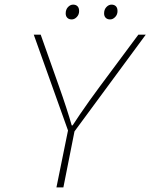

<svg xmlns="http://www.w3.org/2000/svg" viewBox="-20 -810 650 830"><path d="M224 0 274 -246 126 -660H156L236 -434Q251 -392 266 -346Q281 -300 290 -268H294Q306 -287 325.5 -315.5Q345 -344 367 -375Q389 -406 410 -434L578 -660H610L302 -242L254 0ZM290 -726Q278 -726 271 -733Q264 -740 264 -752Q264 -769 274 -779.5Q284 -790 296 -790Q308 -790 315 -783Q322 -776 322 -762Q322 -747 312 -736.5Q302 -726 290 -726ZM456 -726Q444 -726 437 -733Q430 -740 430 -752Q430 -769 440 -779.5Q450 -790 462 -790Q474 -790 481 -783Q488 -776 488 -762Q488 -747 478 -736.5Q468 -726 456 -726Z"/></svg>

Font: Source Code Pro ExtraLight ExtraLight
Style: Italic
Weight: 250
Italic angle: -11°
Monospace: yes
Version: Version 1.016;hotconv 1.0.116;makeotfexe 2.5.65601